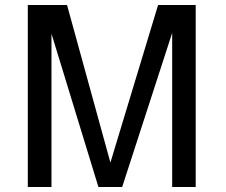

<svg xmlns="http://www.w3.org/2000/svg" viewBox="-20 -745 901 765"><path d="M759.8 -725.1V0H666V-613.8L466.8 0H372.1L185.1 -610.8V0H90.8V-725.1H247.1L419.9 -97.2L609.9 -725.1Z"/></svg>

Font: Stilu
Style: Regular
Weight: 400
Designer: Genilson Lima Santos
Foundry: Genilson Lima Santos
Version: Version 1.200;PS 001.200;hotconv 1.0.88;makeotf.lib2.5.64775